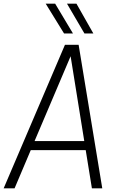

<svg xmlns="http://www.w3.org/2000/svg" viewBox="-38 -1035 662 1055"><path d="M363 -851H314L213 -1015H265ZM475 -851H426L330 -1015H382ZM524 0H467L433 -210H131L42 0H-18L319 -789H394ZM425 -260 350 -726 152 -260Z"/></svg>

Font: Tanohe Sans Light
Style: Italic
Weight: 300
Designer: Village Type and Design LLC & Cristiano Sobral
Foundry: Cooper Hewitt Smithsonian Design Museum
Version: Version 1.00;September 29, 2021;FontCreator 13.0.0.2655 64-b